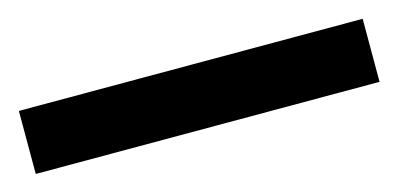

<svg xmlns="http://www.w3.org/2000/svg" viewBox="-30 -4 524 253"><g transform="rotate(-15 232.5 123.0)"><path d="M467 166H-2V80H467Z"/></g></svg>

Font: Noto Sans Lao UI SemBd
Style: Regular
Weight: 600
Designer: Monotype Design Team
Foundry: Monotype Imaging Inc.
Version: Version 2.000; ttfautohint (v1.8.4.7-5d5b)